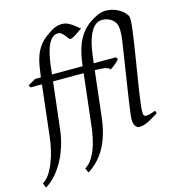

<svg xmlns="http://www.w3.org/2000/svg" viewBox="-186 -857 1104 1209"><g transform="rotate(-15 366.0 -252.5)"><path d="M436.5 -675.3Q426.3 -668 414.6 -659.4Q402.8 -650.9 391.6 -643.8Q380.4 -636.7 370.8 -632.1Q361.3 -627.4 355.5 -627.4Q349.1 -627.4 342.8 -636Q336.4 -644.5 328.6 -654.8Q320.8 -665 310.5 -673.6Q300.3 -682.1 286.6 -682.1Q268.1 -682.1 254.4 -671.9Q240.7 -661.6 230.2 -644.3Q219.7 -627 212.6 -604.5Q205.6 -582 200.4 -557.9Q195.3 -533.7 192.1 -509.5Q189 -485.4 187 -464.8L184.1 -441.9H383.8Q388.7 -481 396.2 -517.1Q403.8 -553.2 417 -585.4Q430.2 -617.7 450.9 -645.8Q471.7 -673.8 502.4 -696.8Q528.8 -715.8 557.1 -729Q585.4 -742.2 615.7 -742.2Q630.9 -742.2 650.1 -738.5Q669.4 -734.9 692.4 -723.1Q710.4 -713.4 722.7 -702.6Q734.9 -691.9 746.1 -675.3Q749.5 -670.4 750.7 -661.1Q752 -651.9 751.7 -639.9Q751.5 -627.9 750 -614.5Q748.5 -601.1 747.1 -587.9Q742.2 -547.9 734.6 -498.8Q727.1 -449.7 718.8 -397.7Q710.4 -345.7 702.1 -294.2Q693.8 -242.7 687 -198Q680.2 -153.3 676 -118.7Q671.9 -84 671.9 -65.9Q671.9 -49.3 676.5 -43.2Q681.2 -37.1 689 -37.1Q700.2 -37.1 715.1 -41Q730 -44.9 752 -53.2L757.8 -35.2Q733.9 -20 715.6 -9.5Q697.3 1 682.4 7.6Q667.5 14.2 654.8 17.1Q642.1 20 629.9 20Q616.2 20 605.5 5.4Q594.7 -9.3 594.7 -38.1Q594.7 -49.8 598.6 -81.1Q602.5 -112.3 608.9 -155.3Q615.2 -198.2 623 -249.5Q630.9 -300.8 638.9 -352.5Q647 -404.3 654.5 -453.1Q662.1 -502 667.5 -540Q671.9 -571.8 671.4 -598.4Q670.9 -625 663.6 -642.1Q658.7 -653.3 649.7 -662.6Q640.6 -671.9 628.9 -678.5Q617.2 -685.1 604 -688.5Q590.8 -691.9 577.6 -691.9Q556.2 -691.9 539.6 -680.9Q522.9 -669.9 510.5 -651.6Q498 -633.3 489.3 -609.6Q480.5 -585.9 474.6 -560.5Q468.8 -535.2 465.1 -510.3Q461.4 -485.4 459 -464.8L456.1 -441.9H600.6L610.4 -428.2Q605.5 -421.4 597.2 -413.3Q588.9 -405.3 579.6 -397.9Q570.3 -390.6 561.8 -384.5Q553.2 -378.4 548.3 -376Q545.9 -382.8 537.6 -387Q529.3 -391.1 516.8 -393.6Q504.4 -396 488.3 -397Q472.2 -397.9 454.1 -397.9H451.2L416 -94.2Q403.3 13.7 361.1 91.8Q318.8 169.9 246.1 214.4L233.4 183.6Q257.8 169.9 275.9 144Q293.9 118.2 306.9 84.5Q319.8 50.8 328.1 11.5Q336.4 -27.8 340.8 -67.9L378.9 -397.9H179.2L144 -94.2Q137.7 -40.5 122.3 9.5Q106.9 59.6 83.7 102.8Q60.5 146 30.3 180.4Q0 214.8 -36.1 236.8L-48.8 206.1Q-24.4 192.4 -4.6 163.1Q15.1 133.8 30 95.7Q44.9 57.6 54.7 14.9Q64.5 -27.8 68.8 -67.9L106.9 -397.9H31.7L24.4 -413.1L73.7 -441.9H111.8Q116.7 -481 122.6 -515.6Q128.4 -550.3 139.6 -580.6Q150.9 -610.8 169.9 -637.5Q189 -664.1 219.7 -687Q232.9 -696.3 245.1 -704.6Q257.3 -712.9 270 -719.2Q282.7 -725.6 296.1 -729Q309.6 -732.4 324.7 -732.4Q346.2 -732.4 363.5 -724.4Q380.9 -716.3 394.5 -706.3Q408.2 -696.3 418.7 -687Q429.2 -677.7 436.5 -675.3Z"/></g></svg>

Font: Gentium Plus
Style: Italic
Weight: 400
Italic angle: -8°
Designer: J. Victor Gaultney, Annie Olsen, Iska Routamaa
Foundry: SIL International
Version: Version 1.510